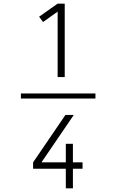

<svg xmlns="http://www.w3.org/2000/svg" viewBox="-20 -868 640 1056"><path d="M297 -444V-804L217 -747L195 -776L297 -848H336V-444ZM342 168V60H162V25L340 -236H386L208 25H342V-77H381V25H434V60H381V168ZM95 -326V-354H505V-326Z"/></svg>

Font: Zed Sans Extralight Extended
Style: Regular
Weight: 200
Width: 7
Designer: Belleve Invis
Foundry: Belleve Invis
Version: Version 1.0.0; ttfautohint (v1.8.4)